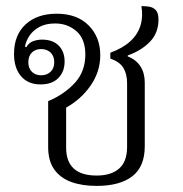

<svg xmlns="http://www.w3.org/2000/svg" viewBox="-20 -600 602 630"><path d="M297 10Q249 10 213.5 -3Q178 -16 158 -44Q138 -72 138 -118V-268Q192 -291 226 -328.5Q260 -366 260 -421Q260 -472 231 -497.5Q202 -523 161 -523Q130 -523 109 -511.5Q88 -500 76.5 -482.5Q65 -465 62 -447L66 -445Q75 -460 89 -465Q103 -470 118 -470Q153 -470 172.5 -450.5Q192 -431 192 -398Q192 -365 171.5 -344Q151 -323 113 -323Q72 -323 49 -350Q26 -377 26 -423Q26 -485 64 -520Q102 -555 166 -555Q233 -555 271 -516.5Q309 -478 309 -419Q309 -365 277.5 -319.5Q246 -274 197 -247V-115Q197 -70 222 -47Q247 -24 297 -24Q345 -24 371 -47Q397 -70 397 -118V-327Q397 -357 385 -377Q373 -397 342 -408V-427Q383 -442 407.5 -464.5Q432 -487 441 -516.5Q450 -546 444 -580Q462 -580 474 -577Q486 -574 493 -564.5Q500 -555 500 -536Q500 -492 472 -463Q444 -434 399 -418V-415Q427 -404 441 -382Q455 -360 455 -329V-120Q455 -53 414 -21.5Q373 10 297 10ZM115 -353Q134 -353 146 -364.5Q158 -376 158 -396Q158 -416 146 -427.5Q134 -439 115 -439Q96 -439 84.5 -427.5Q73 -416 73 -396Q73 -376 84.5 -364.5Q96 -353 115 -353Z"/></svg>

Font: Noto Serif Thai Light
Style: Regular
Weight: 300
Version: Version 2.001